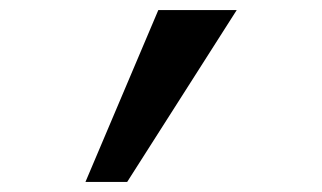

<svg xmlns="http://www.w3.org/2000/svg" viewBox="-20 -828 640 382"><path d="M295 -808H451L233 -466H150Z"/></svg>

Font: JuliaMono
Style: Regular
Weight: 400
Monospace: yes
Designer: cormullion
Foundry: corm
Version: Version 0.055; ttfautohint (v1.8.4)